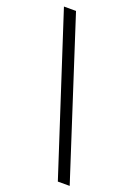

<svg xmlns="http://www.w3.org/2000/svg" viewBox="-136 -735 555 802"><g transform="rotate(20 141.5 -334.0)"><path d="M230 14.2 3.9 -681.6H57.6L282.7 14.2Z"/></g></svg>

Font: Awami Nastaliq
Style: Bold
Weight: 700
Designer: Peter Martin, SIL International
Foundry: SIL International
Version: Version 3.100